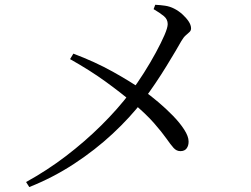

<svg xmlns="http://www.w3.org/2000/svg" viewBox="-20 -761 1040 795"><path d="M101.2 13.5 88 -7.3Q175.2 -55.3 253.2 -114.9Q331.3 -174.5 399.1 -241.6Q467 -308.7 520.5 -379.1Q548.6 -416.2 575.6 -458.9Q602.7 -501.6 625 -542.8Q647.3 -584 660.9 -615.3Q674.4 -646.6 674.4 -661.2Q674.4 -680.9 658.9 -694Q643.4 -707.1 616 -723.1L622.8 -741.2Q644.1 -740.2 663.8 -737.3Q683.6 -734.3 701.1 -725.3Q719.3 -716.1 735.1 -701.9Q750.8 -687.7 761 -672.5Q771.1 -657.3 771.1 -643.5Q771.1 -634.5 764.7 -628.5Q758.2 -622.4 749.1 -614.6Q740 -606.8 730.6 -590.6Q722.7 -576.5 706.6 -549.1Q690.5 -521.7 668.9 -486.7Q647.4 -451.6 622.5 -414.7Q597.6 -377.7 572 -344Q518.8 -274.6 446.4 -207.2Q374 -139.8 286.8 -82.7Q199.5 -25.5 101.2 13.5ZM270.1 -516.2 283.8 -538.9Q373.8 -504.9 446.6 -464.4Q519.4 -423.8 574.6 -385.7Q603 -365.7 635.4 -338.3Q667.8 -310.9 696.3 -281.6Q724.8 -252.3 742.7 -224.4Q760.7 -196.5 760.9 -175.5Q761.3 -158.6 753 -146.9Q744.7 -135.2 726.9 -135.2Q710.8 -135.2 698.7 -148.6Q686.6 -162.1 668.6 -187.9Q650.5 -213.7 617.6 -251.4Q584.7 -289.1 527.9 -336.8Q482.7 -375.5 418.1 -422.4Q353.5 -469.3 270.1 -516.2Z"/></svg>

Font: Noto Serif KR
Style: Regular
Weight: 200
Designer: Ryoko NISHIZUKA 西塚涼子 (kana & ideographs); Frank Grießhammer (Latin, Greek & Cyrillic); Wenlong ZHANG 张文龙 (bopomofo); San
Foundry: Adobe
Version: Version 2.001;hotconv 1.1.0;makeotfexe 2.6.0